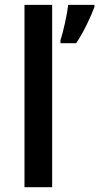

<svg xmlns="http://www.w3.org/2000/svg" viewBox="-20 -780 414 800"><path d="M197.3 0H82V-759.8H197.3ZM373.5 -759.8V-751Q362.3 -720.2 342 -678.5Q321.8 -636.7 297.4 -600.1H231.9V-612.3Q241.2 -640.6 250.7 -684.1Q260.3 -727.5 264.2 -759.8Z"/></svg>

Font: Open Sans SemiBold
Style: Regular
Weight: 600
Designer: Monotype Design Team
Foundry: Monotype Imaging Inc.
Version: Version 3.003; ttfautohint (v1.8.4)